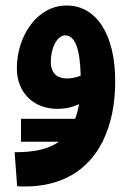

<svg xmlns="http://www.w3.org/2000/svg" viewBox="-20 -404 480 695"><path d="M56 109H193C153 138 98 147 33 147L42 270C52 271 63 271 71 271C205 271 300 211 351 109H353V105C382 46 397 -27 397 -110C397 -282 327 -384 222 -384C115 -385 41 -274 41 -157C41 -68 102 -10 188 -10C216 -10 243 -16 266 -27C263 -7 258 10 252 26H56ZM164 -180C164 -233 188 -276 216 -276C253 -276 270 -223 272 -130C255 -123 238 -120 222 -120C190 -120 164 -136 164 -180Z"/></svg>

Font: Noto Sans Arabic UI XCn
Style: Bold
Weight: 700
Width: 2
Designer: Monotype Design Team, Nadine Chahine and Nizar Qandah
Foundry: Monotype Imaging Inc.
Version: Version 2.010